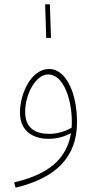

<svg xmlns="http://www.w3.org/2000/svg" viewBox="-20 -635 443 885"><path d="M193 -460H215L210 -615H188ZM52 230C236 186 335 91 335 -72C335 -202 287 -317 206 -317C124 -317 72 -204 72 -116C72 -17 151 5 203 5C245 5 280 -7 307 -21C283 130 154 179 45 206ZM96 -119C96 -203 146 -292 202 -292C273 -292 311 -176 311 -75C311 -65 311 -55 310 -46C285 -32 248 -18 208 -18C148 -18 96 -40 96 -119Z"/></svg>

Font: Noto Sans Arabic UI Cn Th
Style: Regular
Weight: 100
Width: 3
Designer: Monotype Design Team, Nadine Chahine and Nizar Qandah
Foundry: Monotype Imaging Inc.
Version: Version 2.010